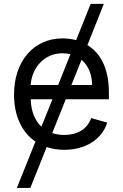

<svg xmlns="http://www.w3.org/2000/svg" viewBox="-20 -747 622 972"><path d="M422.6 -518.8Q446 -504.6 465.9 -483.1Q485.8 -461.6 500.4 -432.2Q514.9 -402.7 523.1 -364.9Q531.2 -327.1 531.2 -279.8V-244.3H312.9L244.3 -73.2Q273.1 -63.9 305.4 -63.9Q354.8 -63.9 390.3 -85.2Q425.8 -106.5 441.8 -149.1L522.7 -126.4Q513.1 -95.5 493.6 -70.1Q474.1 -44.7 446 -26.6Q418 -8.5 382.5 1.4Q346.9 11.4 305.4 11.4Q256.7 11.4 216.3 -2.5L133.5 204.5H65.3L159.4 -30.2Q107.2 -65.7 79.2 -126.8Q51.1 -187.9 51.1 -268.5Q51.1 -331.3 68.7 -383.5Q86.3 -435.7 118.6 -473.4Q150.9 -511 196.2 -531.8Q241.5 -552.6 296.9 -552.6Q313.9 -552.6 331.1 -550.4Q348.4 -548.3 365.4 -543.7L438.9 -727.3H505.7ZM336.6 -472.7Q327.4 -474.8 317.5 -476Q307.5 -477.3 296.9 -477.3Q261 -477.3 232.1 -464.1Q203.1 -451 182.4 -428.8Q161.6 -406.6 149.5 -377.7Q137.4 -348.7 135.3 -316.8H274.5ZM135.3 -244.3Q137.1 -197.8 151.1 -163.2Q165.1 -128.6 189.6 -105.8L245.4 -244.3ZM341.6 -316.8H446Q446 -356.9 432.2 -389.7Q418.3 -422.6 392.8 -444.2Z"/></svg>

Font: Fast_Sans
Style: Regular
Weight: 400
Designer: Rasmus Andersson
Foundry: rsms
Version: Version 3.018;git-588b23468